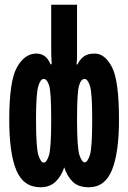

<svg xmlns="http://www.w3.org/2000/svg" viewBox="-20 -780 540 810"><path d="M251 -74Q263 -37 286.5 -13.5Q310 10 355 10Q423 10 452.5 -63Q482 -136 482 -275Q482 -439 452.5 -496.5Q423 -554 379 -554Q349 -554 332.5 -541Q316 -528 307 -508H303Q305 -529 305 -542.5Q305 -556 305 -578V-760H196V-578Q196 -556 196.5 -542.5Q197 -529 198 -509H193Q175 -554 133 -554Q84 -554 51.5 -496Q19 -438 19 -275Q19 -133 49 -61.5Q79 10 151 10Q190 10 214.5 -13.5Q239 -37 251 -74ZM305 -276Q305 -387 313 -417Q321 -447 337 -447Q350 -447 359.5 -417.5Q369 -388 369 -276Q369 -155 359 -125Q349 -95 337 -95Q326 -95 315.5 -124.5Q305 -154 305 -276ZM132 -275Q132 -386 141.5 -416.5Q151 -447 164 -447Q178 -447 187 -420.5Q196 -394 196 -276Q196 -155 186.5 -124.5Q177 -94 164 -94Q153 -94 142.5 -124Q132 -154 132 -275Z"/></svg>

Font: Noto Sans Mono UI Condensed
Style: Bold
Weight: 700
Width: 3
Designer: Monotype Design team
Foundry: Monotype Imaging Inc.
Version: 1.000